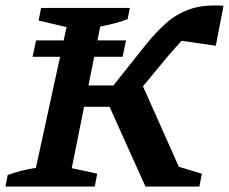

<svg xmlns="http://www.w3.org/2000/svg" viewBox="-41 -681 836 701"><path d="M-21 0 -13 -42Q36 -60 90 -68L202 -582L100 -606L109 -652H433L425 -611Q401 -602 376 -595.5Q351 -589 325 -584L282 -369H373L494 -521Q529 -564 566 -597Q603 -630 652.5 -647.5Q702 -665 775 -660L747 -514L622 -532Q611 -520 598.5 -506Q586 -492 573 -477L481 -366L612 -72L696 -47L687 0H490L359 -291H266L221 -67L314 -47L305 0ZM90.6 -533.4H419.1L406.5 -473.7H78Z"/></svg>

Font: Piazzolla SemiBold
Style: Italic
Weight: 600
Italic angle: -11.3°
Designer: Juan Pablo del Peral
Foundry: Huerta Tipografica
Version: Version 1.330